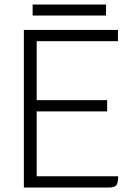

<svg xmlns="http://www.w3.org/2000/svg" viewBox="-20 -833 600 853"><path d="M505 -50Q505 -21 497 -10.5Q489 0 465 0H86V-700H504V-650H143V-388H456V-338H143V-50ZM125 -813H451V-764H125Z"/></svg>

Font: Krub Light
Style: Regular
Weight: 300
Designer: Ekaluck Peanpanawate
Foundry: Cadson Demak Co.,Ltd.
Version: Version 1.000; ttfautohint (v1.6)